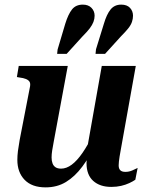

<svg xmlns="http://www.w3.org/2000/svg" viewBox="-20 -799 639 830"><path d="M212 -185Q208 -164 205.5 -148Q203 -132 203 -118Q203 -104 207 -93Q211 -82 220 -76Q229 -70 244 -70Q267 -70 290 -87Q313 -104 336.5 -138Q360 -172 384 -221L399 -183Q368 -122 336 -79Q304 -36 265.5 -12.5Q227 11 177 11Q118 11 86.5 -21.5Q55 -54 55 -108Q55 -126 57.5 -146Q60 -166 65 -194L110 -426Q112 -439 107.5 -446Q103 -453 92 -457.5Q81 -462 64 -464L53 -466L61 -514H273ZM502 -151Q499 -135 497 -122.5Q495 -110 494 -100.5Q493 -91 493 -84Q493 -70 500 -63Q507 -56 522 -56Q538 -56 552.5 -62.5Q567 -69 575 -73L565 -22Q555 -15 539 -7.5Q523 0 503.5 4.5Q484 9 461 9Q412 9 383 -17Q354 -43 354 -94Q354 -101 355 -108Q356 -115 357 -123Q358 -131 360 -140L353 -136L420 -514H567ZM262 -696Q275 -738 291.5 -758.5Q308 -779 338 -779Q362 -779 375.5 -765Q389 -751 389 -731Q389 -718 384 -704.5Q379 -691 368 -676.5Q357 -662 337 -642L268 -566H227L229 -585ZM429 -696Q441 -737 458 -758Q475 -779 504 -779Q529 -779 542 -765Q555 -751 555 -731Q555 -718 550.5 -704.5Q546 -691 534.5 -676.5Q523 -662 503 -642L434 -566H393L395 -586Z"/></svg>

Font: Roboto Serif 72pt SemiCondensed SemiBold
Style: Italic
Weight: 600
Width: 4
Italic angle: -10°
Designer: Greg Gazdowicz
Foundry: Commercial Type
Version: Version 1.008